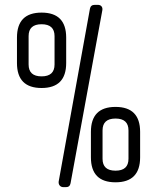

<svg xmlns="http://www.w3.org/2000/svg" viewBox="-20 -752 648 792"><path d="M371 -732H383Q394 -732 399 -725.5Q404 -719 402 -709L271 4Q268 20 252 20H242Q232 20 226.5 13.5Q221 7 222 -3L351 -716Q354 -732 371 -732ZM355 -208Q355 -311 456.5 -311Q558 -311 558 -208V-103Q558 0 456.5 0Q355 0 355 -103ZM510 -214Q510 -263 456.5 -263Q403 -263 403 -214V-97Q403 -48 456.5 -48Q510 -48 510 -97ZM50 -597Q50 -700 151.5 -700Q253 -700 253 -597V-492Q253 -389 151.5 -389Q50 -389 50 -492ZM205 -603Q205 -652 151.5 -652Q98 -652 98 -603V-486Q98 -437 151.5 -437Q205 -437 205 -486Z"/></svg>

Font: Text Me One
Style: Regular
Weight: 400
Designer: Julia Petretta
Foundry: Julia Petretta
Version: Version 1.003